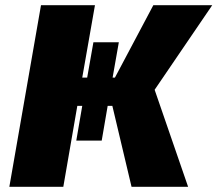

<svg xmlns="http://www.w3.org/2000/svg" viewBox="-20 -720 838 740"><path d="M487 0H705L576 -374L798 -700H571L423 -421H414L438 -557H340L316 -421H297L346 -700H138L16 0H224L278 -312H297L274 -178H372L395 -312H413Z"/></svg>

Font: Fixel Display Black
Style: Italic
Weight: 900
Italic angle: -10°
Designer: AlfaBravo + MacPaw
Foundry: Kyrylo Tkachov, Marchela Mozhyna, Serhii Makarenko, Maria Weinstein, Zakhar Kryvoshyya
Version: Version 1.210;Glyphs 3.2 (3217)